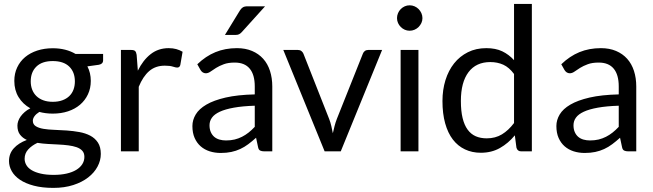

<svg xmlns="http://www.w3.org/2000/svg" viewBox="-20 -756 3260 959"><path d="M357.5 -486.5H495V-453.5Q495 -437 474 -432.5L416.5 -424.5Q433.5 -392 433.5 -352Q433.5 -315 419.2 -284.8Q405 -254.5 379.8 -233Q354.5 -211.5 319.8 -200Q285 -188.5 243.5 -188.5Q208 -188.5 176.5 -197Q160.5 -187 152.2 -175.5Q144 -164 144 -153Q144 -135 158.5 -125.8Q173 -116.5 197 -112.5Q221 -108.5 251.5 -107.5Q282 -106.5 313.8 -104.2Q345.5 -102 376 -96.5Q406.5 -91 430.5 -78.5Q454.5 -66 469 -44Q483.5 -22 483.5 13Q483.5 45.5 467.2 76Q451 106.5 420.5 130.2Q390 154 346 168.2Q302 182.5 246.5 182.5Q191 182.5 149.2 171.5Q107.5 160.5 80 142Q52.5 123.5 38.8 99.2Q25 75 25 48.5Q25 11 48.8 -15.2Q72.5 -41.5 114 -57Q92.5 -67 79.8 -83.8Q67 -100.5 67 -128.5Q67 -139.5 71 -151.2Q75 -163 83.2 -174.5Q91.5 -186 103.5 -196.5Q115.5 -207 131.5 -215Q94 -236 72.8 -270.8Q51.5 -305.5 51.5 -352Q51.5 -389 65.8 -419.2Q80 -449.5 105.5 -470.8Q131 -492 166.2 -503.5Q201.5 -515 243.5 -515Q276.5 -515 305.2 -507.8Q334 -500.5 357.5 -486.5ZM167 -42.5Q138.5 -29 120.8 -9.5Q103 10 103 37Q103 54 111.8 68.8Q120.5 83.5 138.5 94.2Q156.5 105 183.8 111.2Q211 117.5 248 117.5Q284 117.5 312.5 111Q341 104.5 360.8 92.5Q380.5 80.5 391 64Q401.5 47.5 401.5 27.5Q401.5 8.5 391 -3Q380.5 -14.5 362.5 -20.8Q344.5 -27 321 -30Q297.5 -33 271.5 -34.2Q245.5 -35.5 218.5 -37Q191.5 -38.5 167 -42.5ZM354 -349.5Q354 -396 325.8 -423.5Q297.5 -451 243.5 -451Q190 -451 161.8 -423.5Q133.5 -396 133.5 -349.5Q133.5 -327 140.8 -308.2Q148 -289.5 162 -276Q176 -262.5 196.5 -255Q217 -247.5 243.5 -247.5Q270.5 -247.5 291.2 -255Q312 -262.5 326 -276Q340 -289.5 347 -308.2Q354 -327 354 -349.5Z M584 0V-506.5H635Q649.5 -506.5 655 -501Q660.5 -495.5 662.5 -482L668.5 -403Q694.5 -456 732.8 -485.8Q771 -515.5 822.5 -515.5Q843.5 -515.5 860.5 -510.8Q877.5 -506 892 -497.5L880.5 -431Q877 -418.5 865 -418.5Q858 -418.5 843.5 -423.2Q829 -428 803 -428Q756.5 -428 725.2 -401Q694 -374 673 -322.5V0Z M1340 0H1300.5Q1287.5 0 1279.5 -4Q1271.5 -8 1269 -21L1259 -68Q1239 -50 1220 -35.8Q1201 -21.5 1180 -11.8Q1159 -2 1135.2 3Q1111.5 8 1082.5 8Q1053 8 1027.2 -0.2Q1001.5 -8.5 982.5 -25Q963.5 -41.5 952.2 -66.8Q941 -92 941 -126.5Q941 -156.5 957.5 -184.2Q974 -212 1010.8 -233.5Q1047.5 -255 1107 -268.8Q1166.5 -282.5 1252.5 -284.5V-324Q1252.5 -383 1227.2 -413.2Q1202 -443.5 1152.5 -443.5Q1120 -443.5 1097.8 -435.2Q1075.5 -427 1059.2 -416.8Q1043 -406.5 1031.2 -398.2Q1019.5 -390 1008 -390Q999 -390 992.2 -394.8Q985.5 -399.5 981.5 -406.5L965.5 -435Q1007.5 -475.5 1056 -495.5Q1104.5 -515.5 1163.5 -515.5Q1206 -515.5 1239 -501.5Q1272 -487.5 1294.5 -462.5Q1317 -437.5 1328.5 -402Q1340 -366.5 1340 -324ZM1252.5 -122.5V-228Q1191 -226 1148 -218.2Q1105 -210.5 1078 -198Q1051 -185.5 1038.8 -168.5Q1026.5 -151.5 1026.5 -130.5Q1026.5 -110.5 1033 -96Q1039.5 -81.5 1050.5 -72.2Q1061.5 -63 1076.5 -58.8Q1091.5 -54.5 1109 -54.5Q1132.5 -54.5 1152 -59.2Q1171.5 -64 1188.8 -72.8Q1206 -81.5 1221.8 -94Q1237.5 -106.5 1252.5 -122.5ZM1304 -724.5 1187.5 -595.5Q1180.5 -588 1173.8 -584.8Q1167 -581.5 1156.5 -581.5H1103.5L1177.5 -702.5Q1184.5 -714 1192.8 -719.2Q1201 -724.5 1217 -724.5Z M1395 -506.5H1468Q1478.5 -506.5 1485.5 -501Q1492.5 -495.5 1495.5 -488L1624 -162Q1631 -144 1635 -126Q1639 -108 1642.5 -90.5Q1646.5 -108 1651 -126Q1655.5 -144 1662.5 -162L1792.5 -488Q1795.5 -496 1802.2 -501.2Q1809 -506.5 1819 -506.5H1888.5L1682 0H1601.5Z M2070 -506.5V0H1981V-506.5ZM2026 -602.5Q2013 -602.5 2001.8 -607.5Q1990.5 -612.5 1981.8 -621.2Q1973 -630 1968 -641.2Q1963 -652.5 1963 -665.5Q1963 -678.5 1968 -690.2Q1973 -702 1981.8 -710.8Q1990.5 -719.5 2001.8 -724.5Q2013 -729.5 2026 -729.5Q2039 -729.5 2050.5 -724.5Q2062 -719.5 2070.8 -710.8Q2079.5 -702 2084.8 -690.2Q2090 -678.5 2090 -665.5Q2090 -652.5 2084.8 -641.2Q2079.5 -630 2070.8 -621.2Q2062 -612.5 2050.5 -607.5Q2039 -602.5 2026 -602.5Z M2583.5 0Q2564.5 0 2559.5 -18.5L2551.5 -80Q2519 -40.5 2477.2 -16.8Q2435.5 7 2381.5 7Q2338 7 2302.5 -9.8Q2267 -26.5 2242 -59Q2217 -91.5 2203.5 -140Q2190 -188.5 2190 -251.5Q2190 -307.5 2205 -355.8Q2220 -404 2248.2 -439.5Q2276.5 -475 2317 -495.2Q2357.5 -515.5 2409 -515.5Q2455.5 -515.5 2488.5 -499.8Q2521.5 -484 2547.5 -455.5V-736.5H2636.5V0ZM2547.5 -141.5V-386.5Q2523 -419.5 2493.8 -432.8Q2464.5 -446 2429 -446Q2358 -446 2320 -395.5Q2282 -345 2282 -251.5Q2282 -202 2290.5 -166.8Q2299 -131.5 2315.5 -108.8Q2332 -86 2356 -75.5Q2380 -65 2411 -65Q2454.5 -65 2487.2 -85Q2520 -105 2547.5 -141.5Z M3158 0H3118.5Q3105.5 0 3097.5 -4Q3089.5 -8 3087 -21L3077 -68Q3057 -50 3038 -35.8Q3019 -21.5 2998 -11.8Q2977 -2 2953.2 3Q2929.5 8 2900.5 8Q2871 8 2845.2 -0.2Q2819.5 -8.5 2800.5 -25Q2781.5 -41.5 2770.2 -66.8Q2759 -92 2759 -126.5Q2759 -156.5 2775.5 -184.2Q2792 -212 2828.8 -233.5Q2865.5 -255 2925 -268.8Q2984.5 -282.5 3070.5 -284.5V-324Q3070.5 -383 3045.2 -413.2Q3020 -443.5 2970.5 -443.5Q2938 -443.5 2915.8 -435.2Q2893.5 -427 2877.2 -416.8Q2861 -406.5 2849.2 -398.2Q2837.5 -390 2826 -390Q2817 -390 2810.2 -394.8Q2803.5 -399.5 2799.5 -406.5L2783.5 -435Q2825.5 -475.5 2874 -495.5Q2922.5 -515.5 2981.5 -515.5Q3024 -515.5 3057 -501.5Q3090 -487.5 3112.5 -462.5Q3135 -437.5 3146.5 -402Q3158 -366.5 3158 -324ZM3070.5 -122.5V-228Q3009 -226 2966 -218.2Q2923 -210.5 2896 -198Q2869 -185.5 2856.8 -168.5Q2844.5 -151.5 2844.5 -130.5Q2844.5 -110.5 2851 -96Q2857.5 -81.5 2868.5 -72.2Q2879.5 -63 2894.5 -58.8Q2909.5 -54.5 2927 -54.5Q2950.5 -54.5 2970 -59.2Q2989.5 -64 3006.8 -72.8Q3024 -81.5 3039.8 -94Q3055.5 -106.5 3070.5 -122.5Z"/></svg>

Font: LatoCHI
Style: Regular
Weight: 400
Designer: Lukasz Dziedzic
Foundry: tyPoland Lukasz Dziedzic
Version: Version 1.104